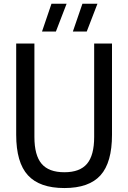

<svg xmlns="http://www.w3.org/2000/svg" viewBox="-20 -966 665 996"><path d="M314 9.5Q185.5 9.5 124.8 -56.8Q64 -123 64 -267V-740H158.5V-255.5Q158.5 -160.5 195.8 -116.5Q233 -72.5 314 -72.5Q394.5 -72.5 431.5 -116.5Q468.5 -160.5 468.5 -255.5V-740H561V-267Q561 -123 501.5 -56.8Q442 9.5 314 9.5ZM358 -802.5 407.5 -946.5H485.5L430 -802.5ZM198 -802.5 247 -946.5H325.5L270 -802.5Z"/></svg>

Font: Encode Sans Condensed Medium
Style: Regular
Weight: 500
Width: 3
Designer: Multiple Designers
Foundry: Impallari Type
Version: Version 3.000; ttfautohint (v1.8.3) -l 8 -r 50 -G 200 -x 14 